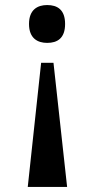

<svg xmlns="http://www.w3.org/2000/svg" viewBox="-20 -561 376 761"><path d="M167 -541C129 -541 95 -523 95 -466C95 -409 129 -391 167 -391C207 -391 238 -409 238 -466C238 -523 207 -541 167 -541ZM192 -312H143L90 180H246Z"/></svg>

Font: Noto Serif Tamil Condensed
Style: Bold
Weight: 700
Width: 3
Designer: Indian Type Foundry, Tom Grace, and the Monotype Design Team
Foundry: Monotype Imaging Inc.
Version: Version 2.004